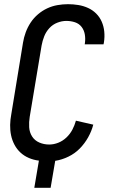

<svg xmlns="http://www.w3.org/2000/svg" viewBox="-20 -763 540 918"><path d="M222 135H144L166 5Q141 2 118.5 -7.5Q96 -17 78.5 -33Q61 -49 49.5 -70.5Q38 -92 33 -116Q28 -140 28.5 -165.5Q29 -191 34 -217L90 -559Q94 -584 103 -608.5Q112 -633 126.5 -655Q141 -677 161.5 -694.5Q182 -712 205.5 -723Q229 -734 254.5 -738.5Q280 -743 305 -743Q330 -743 354.5 -739Q379 -735 401 -725Q423 -715 440 -698Q457 -681 466.5 -659Q476 -637 478.5 -612Q481 -587 477 -561L475 -551H385L386 -557Q389 -578 385.5 -598.5Q382 -619 370 -634.5Q358 -650 338.5 -656.5Q319 -663 297 -663Q276 -663 254 -654.5Q232 -646 216 -628.5Q200 -611 191.5 -589.5Q183 -568 179 -546L122 -204Q118 -179 119.5 -154.5Q121 -130 133.5 -110.5Q146 -91 168 -81.5Q190 -72 215 -72Q237 -72 258.5 -80.5Q280 -89 297.5 -105.5Q315 -122 326 -143Q337 -164 343 -186L426 -167Q418 -136 401.5 -106.5Q385 -77 361.5 -53Q338 -29 307 -14Q276 1 244 6Z"/></svg>

Font: Iosevka Term Curly Medium
Style: Italic
Weight: 500
Italic angle: -9°
Designer: Belleve Invis
Foundry: Belleve Invis
Version: Version 32.3.0